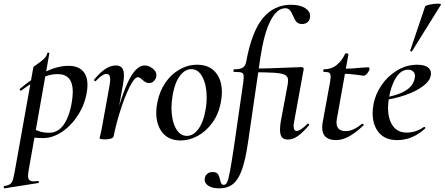

<svg xmlns="http://www.w3.org/2000/svg" viewBox="-89 -752 2425 1047"><path d="M-66 263Q-45 259 -35 252.5Q-25 246 -20 232Q-15 218 -9 185L93 -386Q93 -388 113 -401.5Q133 -415 149 -429.5Q165 -444 169 -462Q170 -466 175.5 -465Q181 -464 180 -460L67 178Q64 196 64 207Q64 223 71.5 230Q79 237 96 237Q100 237 118 235Q122 234 123 239.5Q124 245 120 246L-64 275Q-67 276 -68.5 270Q-70 264 -66 263ZM57 -8 67 -67Q92 -49 118 -38.5Q144 -28 179 -28Q232 -28 264 -80.5Q296 -133 306 -220Q308 -242 308 -251Q308 -348 225 -348Q182 -348 136 -326.5Q90 -305 28 -259Q27 -258 25 -258Q21 -258 19 -262Q17 -266 20 -268Q168 -393 285 -393Q335 -393 361.5 -366Q388 -339 388 -288Q388 -271 385 -253Q375 -186 338.5 -127.5Q302 -69 250.5 -34Q199 1 145 1Q100 1 57 -8Z M700 -395Q722 -395 743 -379Q764 -363 764 -342Q764 -326 752.5 -312.5Q741 -299 724 -299Q714 -299 706.5 -303Q699 -307 694 -311.5Q689 -316 687 -317Q673 -331 663 -331Q644 -331 617 -276.5Q590 -222 566 -145Q542 -68 531 -10L521 -11Q550 -163 597.5 -279Q645 -395 700 -395ZM454 1 459 -20Q461 -28 464 -41.5Q467 -55 470 -74L508 -284Q512 -310 512 -317Q512 -349 492 -349Q470 -349 433 -310Q432 -309 430 -309Q427 -309 425 -312.5Q423 -316 425 -319Q459 -359 487 -377Q515 -395 543 -395Q566 -395 576.5 -381.5Q587 -368 587 -340Q587 -323 582 -293L531 -10Q530 -2 518 3Q506 8 484 8Q454 8 454 1Z M763 -138Q763 -165 769 -193Q780 -252 811.5 -299Q843 -346 889 -372.5Q935 -399 986 -399Q1051 -399 1086 -358Q1121 -317 1121 -250Q1121 -223 1115 -193Q1103 -129 1068.5 -82Q1034 -35 988.5 -10.5Q943 14 896 14Q832 14 797.5 -28Q763 -70 763 -138ZM1031 -149Q1038 -183 1038 -221Q1038 -287 1015.5 -331Q993 -375 954 -375Q920 -375 892.5 -339Q865 -303 853 -236Q846 -194 846 -165Q846 -98 868.5 -54.5Q891 -11 930 -11Q965 -11 992.5 -48Q1020 -85 1031 -149Z M1027 228Q1027 209 1039.5 197.5Q1052 186 1070 186Q1091 186 1099 197Q1107 208 1111 228Q1114 242 1118 249Q1122 256 1132 256Q1143 256 1150 240.5Q1157 225 1165 182.5Q1173 140 1187 47L1238 -306Q1240 -328 1240 -332Q1240 -351 1230 -355.5Q1220 -360 1187 -360Q1184 -360 1184 -366Q1184 -374 1187 -374Q1221 -374 1235.5 -383.5Q1250 -393 1254 -418Q1284 -580 1344.5 -653Q1405 -726 1498 -726Q1546 -726 1574 -708.5Q1602 -691 1602 -665Q1602 -644 1589.5 -632.5Q1577 -621 1559 -621Q1538 -621 1528 -632.5Q1518 -644 1509 -666Q1500 -687 1491.5 -697Q1483 -707 1466 -707Q1421 -707 1386 -639Q1351 -571 1331 -439L1264 21Q1250 118 1230.5 173Q1211 228 1181.5 251.5Q1152 275 1107 275Q1069 275 1048 261.5Q1027 248 1027 228ZM1438 -45Q1438 -66 1442 -89L1480 -292Q1482 -308 1482 -314Q1482 -334 1466 -343Q1450 -352 1410 -355Q1370 -358 1281 -358L1284 -378Q1365 -378 1500 -384Q1546 -386 1554 -386Q1567 -386 1567 -377Q1567 -371 1562 -348L1554 -303L1515 -89Q1512 -74 1512 -64Q1512 -38 1529 -38Q1549 -38 1587 -76Q1589 -78 1591 -78Q1594 -78 1596 -74.5Q1598 -71 1595 -68Q1562 -29 1535 -10Q1508 9 1481 9Q1458 9 1448 -4Q1438 -17 1438 -45Z M1668 -57Q1668 -71 1671 -87L1711 -306Q1714 -324 1714 -335Q1714 -350 1706.5 -355Q1699 -360 1677 -360Q1674 -360 1674 -366Q1674 -374 1677 -374Q1718 -374 1747 -397.5Q1776 -421 1793 -459Q1793 -461 1799 -461Q1804 -461 1808 -459.5Q1812 -458 1811 -456L1749 -109Q1746 -96 1746 -84Q1746 -37 1797 -37Q1837 -37 1885 -77H1886Q1890 -77 1893 -74Q1896 -71 1893 -68Q1848 -26 1812.5 -7Q1777 12 1744 12Q1668 12 1668 -57ZM1774 -350 1776 -377Q1826 -377 1884 -383L1919 -385Q1926 -385 1926 -376Q1926 -368 1915 -353.5Q1904 -339 1894 -339Q1891 -339 1853.5 -344.5Q1816 -350 1774 -350Z M1943 -134Q1943 -157 1948 -185Q1958 -238 1991.5 -287.5Q2025 -337 2076.5 -368Q2128 -399 2186 -399Q2223 -399 2242 -386.5Q2261 -374 2261 -351Q2261 -317 2222.5 -286Q2184 -255 2121.5 -233.5Q2059 -212 1990 -204L1992 -217Q2158 -242 2172 -324Q2174 -334 2174 -337Q2174 -354 2163 -363Q2152 -372 2136 -372Q2098 -372 2070.5 -328.5Q2043 -285 2032 -218Q2027 -186 2027 -164Q2027 -103 2053 -66Q2079 -29 2129 -29Q2152 -29 2176.5 -36.5Q2201 -44 2223 -60H2224Q2227 -60 2229.5 -57Q2232 -54 2230 -52Q2161 12 2077 12Q2011 12 1977 -29Q1943 -70 1943 -134ZM2148 -476 2229 -716Q2230 -722 2255 -727Q2280 -732 2300 -732Q2307 -732 2312 -730.5Q2317 -729 2316 -727L2158 -473Q2157 -470 2151.5 -472Q2146 -474 2148 -476Z"/></svg>

Font: Cormorant Garamond SemiBold
Style: Italic
Weight: 600
Italic angle: -10°
Designer: Christian Thalmann (Catharsis Fonts)
Foundry: Catharsis Fonts
Version: Version 4.000